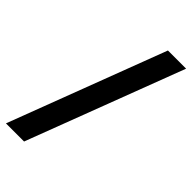

<svg xmlns="http://www.w3.org/2000/svg" viewBox="-284 -754 911 911"><g transform="rotate(45 171.5 -298.0)"><path d="M259.8 -692.4H381.8L82.5 95.7H-39.1Z"/></g></svg>

Font: Black Ops One
Style: Regular
Weight: 400
Designer: James Grieshaber
Foundry: James Grieshaber
Version: Version 1.002